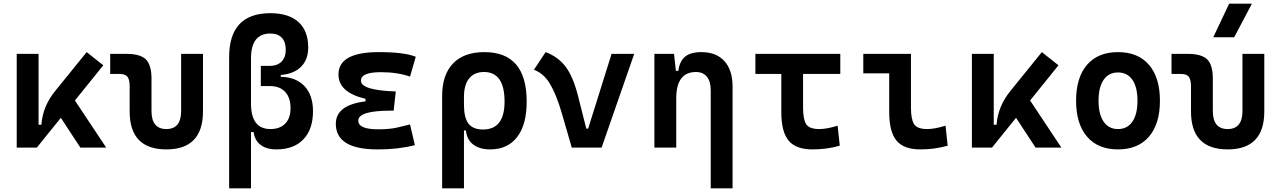

<svg xmlns="http://www.w3.org/2000/svg" viewBox="-20 -815 7071 1060"><path d="M72.3 0V-517.6H192.9V-126.5H208.5Q215.8 -229 286.1 -314.5L458.5 -527.3L550.3 -454.6L393.6 -260.3L566.4 0H423.8L315.9 -164.6L183.1 0Z M898.4 9.8Q695.8 9.8 695.8 -200.2V-338.4Q695.8 -376 683.6 -391.4Q671.4 -406.7 641.1 -406.7H588.4V-517.6H677.7Q754.4 -517.6 785.4 -487.1Q816.4 -456.5 816.4 -380.9V-202.6Q816.4 -102.5 898.4 -102.5Q980 -102.5 980 -202.6V-517.6H1100.6V-200.2Q1100.6 9.8 898.4 9.8Z M1505.9 9.8Q1451.2 9.8 1418.7 -15.1Q1386.2 -40 1380.4 -85.9H1365.7V224.6H1245.1V-499.5Q1245.1 -742.2 1472.7 -742.2Q1573.7 -742.2 1627.7 -693.4Q1681.6 -644.5 1681.6 -552.7Q1681.6 -485.8 1642.1 -446.5Q1602.5 -407.2 1530.3 -400.9V-391.1Q1614.3 -389.2 1661.1 -339.4Q1708 -289.6 1708 -201.2Q1708 -101.1 1655 -45.7Q1602.1 9.8 1505.9 9.8ZM1365.7 -244.1Q1365.7 -102.5 1472.7 -102.5Q1525.4 -102.5 1554.7 -132.6Q1584 -162.6 1584 -217.8Q1584 -275.9 1554.2 -307.9Q1524.4 -339.8 1470.7 -339.8H1419.9V-451.2H1467.8Q1510.3 -451.2 1533.9 -474.4Q1557.6 -497.6 1557.6 -540.5Q1557.6 -584 1535.6 -606.9Q1513.7 -629.9 1472.7 -629.9Q1365.7 -629.9 1365.7 -493.2Z M2063.5 9.8Q1834 9.8 1834 -131.8Q1834 -235.4 1998 -255.4V-269.5Q1848.6 -304.7 1848.6 -403.8Q1848.6 -527.3 2071.3 -527.3Q2213.4 -527.3 2275.4 -501.5L2243.7 -392.1Q2174.8 -416.5 2082 -416.5Q1972.7 -416.5 1972.7 -369.6Q1972.7 -316.4 2165 -310.1L2153.3 -204.1H2137.7Q1958 -204.1 1958 -148.9Q1958 -101.1 2067.4 -101.1Q2129.9 -101.1 2170.7 -110.4Q2211.4 -119.6 2243.7 -127.9L2270.5 -13.7Q2230.5 -2.9 2178.2 3.4Q2126 9.8 2063.5 9.8Z M2686 9.8Q2628.9 9.8 2593.3 -16.6Q2557.6 -43 2552.2 -94.7H2541.5V224.6H2420.9V-284.2Q2420.9 -401.9 2481 -464.6Q2541 -527.3 2654.3 -527.3Q2887.7 -527.3 2887.7 -253.9Q2887.7 -126.5 2835 -58.3Q2782.2 9.8 2686 9.8ZM2541.5 -235.8Q2541.5 -165.5 2566.2 -132.8Q2590.8 -100.1 2647 -100.1Q2765.6 -100.1 2765.6 -253.9Q2765.6 -417.5 2651.9 -417.5Q2598.6 -417.5 2570.1 -382.1Q2541.5 -346.7 2541.5 -279.8Z M3136.7 0 3081.5 -190.4Q3051.8 -292.5 3016.8 -351.3Q2981.9 -410.2 2927.7 -429.7L2992.2 -527.3Q3060.5 -502 3102.1 -447.5Q3143.6 -393.1 3170.4 -288.1L3216.8 -105H3227.1L3356.4 -517.6H3481.4L3301.3 0Z M3903.8 224.6V-317.4Q3903.8 -365.2 3882.6 -391.4Q3861.3 -417.5 3822.3 -417.5Q3713.4 -417.5 3713.4 -271.5V0H3592.8V-517.6H3701.2L3711.4 -423.8H3725.1Q3731.4 -476.1 3761.7 -501.7Q3792 -527.3 3852.5 -527.3Q3934.6 -527.3 3979.5 -477.5Q4024.4 -427.7 4024.4 -336.9V224.6Z M4464.8 9.8Q4373.5 9.8 4333.5 -39.1Q4293.5 -87.9 4293.5 -195.3V-406.7H4150.4V-517.6H4619.1V-406.7H4413.6V-219.7Q4413.6 -158.2 4430.2 -130.4Q4446.8 -102.5 4503.9 -102.5Q4523.9 -102.5 4549.3 -107.2Q4574.7 -111.8 4604.5 -121.1L4616.2 -10.7Q4578.6 0 4541.5 4.9Q4504.4 9.8 4464.8 9.8Z M5060.5 9.8Q4969.2 9.8 4929.2 -39.1Q4889.2 -87.9 4889.2 -195.3V-410.2H4746.1V-517.6H5009.3V-219.7Q5009.3 -158.2 5025.9 -130.4Q5042.5 -102.5 5099.6 -102.5Q5139.6 -102.5 5200.2 -121.1L5211.9 -10.7Q5173.3 0 5137.5 4.9Q5101.6 9.8 5060.5 9.8Z M5345.7 0V-517.6H5466.3V-126.5H5481.9Q5489.3 -229 5559.6 -314.5L5731.9 -527.3L5823.7 -454.6L5667 -260.3L5839.8 0H5697.3L5589.4 -164.6L5456.5 0Z M6152.3 9.8Q6042 9.8 5981.4 -60.5Q5920.9 -130.9 5920.9 -258.8Q5920.9 -387.2 5981.4 -457.3Q6042 -527.3 6152.3 -527.3Q6262.7 -527.3 6323.2 -457.3Q6383.8 -387.2 6383.8 -258.8Q6383.8 -130.9 6323.2 -60.5Q6262.7 9.8 6152.3 9.8ZM6152.3 -102.5Q6203.6 -102.5 6231.7 -143.3Q6259.8 -184.1 6259.8 -258.8Q6259.8 -334 6231.7 -374.5Q6203.6 -415 6152.3 -415Q6101.1 -415 6073 -374.5Q6044.9 -334 6044.9 -258.8Q6044.9 -184.1 6073 -143.3Q6101.1 -102.5 6152.3 -102.5Z M6757.8 9.8Q6555.2 9.8 6555.2 -200.2V-338.4Q6555.2 -376 6543 -391.4Q6530.8 -406.7 6500.5 -406.7H6447.8V-517.6H6537.1Q6613.8 -517.6 6644.8 -487.1Q6675.8 -456.5 6675.8 -380.9V-202.6Q6675.8 -102.5 6757.8 -102.5Q6839.4 -102.5 6839.4 -202.6V-517.6H6960V-200.2Q6960 9.8 6757.8 9.8ZM6678.2 -609.4 6766.1 -794.9H6891.6L6793.9 -609.4Z"/></svg>

Font: Cascadia Code SemiBold
Style: Regular
Weight: 600
Monospace: yes
Designer: Aaron Bell
Foundry: Saja Typeworks
Version: Version 2404.023; ttfautohint (v1.8.4)